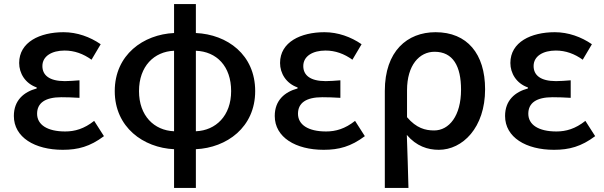

<svg xmlns="http://www.w3.org/2000/svg" viewBox="-20 -722 2962 942"><path d="M288 13C363 13 422 -3 490 -54L442 -129C393 -90 347 -77 300 -77C212 -77 162 -110 162 -164C162 -217 202 -245 281 -245C309 -245 338 -244 370 -242V-328C343 -326 320 -324 298 -324C222 -324 188 -353 188 -398C188 -447 235 -474 297 -474C345 -474 389 -458 429 -429L474 -505C422 -541 358 -564 292 -564C176 -564 74 -516 74 -413C74 -363 103 -313 160 -293V-288C97 -271 48 -230 48 -153C48 -48 151 13 288 13Z M941 -473C1043 -469 1114 -397 1114 -275C1114 -154 1039 -82 941 -78ZM834 -78C736 -82 662 -154 662 -275C662 -397 736 -469 834 -473ZM941 -702H834V-560C684 -553 543 -454 543 -275C543 -97 684 3 834 10V200H941V10C1092 3 1232 -97 1232 -275C1232 -454 1095 -553 941 -560Z M1568 13C1643 13 1702 -3 1770 -54L1722 -129C1673 -90 1627 -77 1580 -77C1492 -77 1442 -110 1442 -164C1442 -217 1482 -245 1561 -245C1589 -245 1618 -244 1650 -242V-328C1623 -326 1600 -324 1578 -324C1502 -324 1468 -353 1468 -398C1468 -447 1515 -474 1577 -474C1625 -474 1669 -458 1709 -429L1754 -505C1702 -541 1638 -564 1572 -564C1456 -564 1354 -516 1354 -413C1354 -363 1383 -313 1440 -293V-288C1377 -271 1328 -230 1328 -153C1328 -48 1431 13 1568 13Z M1868 200H1984C1982 108 1979 35 1976 -60C2023 -5 2078 13 2133 13C2249 13 2360 -95 2360 -284C2360 -458 2272 -564 2117 -564C1978 -564 1868 -471 1868 -276ZM2110 -82C2067 -82 2023 -93 1977 -147V-279C1977 -403 2038 -468 2112 -468C2203 -468 2242 -397 2242 -282C2242 -153 2183 -82 2110 -82Z M2698 13C2773 13 2832 -3 2900 -54L2852 -129C2803 -90 2757 -77 2710 -77C2622 -77 2572 -110 2572 -164C2572 -217 2612 -245 2691 -245C2719 -245 2748 -244 2780 -242V-328C2753 -326 2730 -324 2708 -324C2632 -324 2598 -353 2598 -398C2598 -447 2645 -474 2707 -474C2755 -474 2799 -458 2839 -429L2884 -505C2832 -541 2768 -564 2702 -564C2586 -564 2484 -516 2484 -413C2484 -363 2513 -313 2570 -293V-288C2507 -271 2458 -230 2458 -153C2458 -48 2561 13 2698 13Z"/></svg>

Font: Source Han Sans KR Medium
Style: Regular
Weight: 500
Designer: Ryoko NISHIZUKA (kana & ideographs); Paul D. Hunt (Latin, Greek & Cyrillic); Wenlong ZHANG (bopomofo); Sandoll Communica
Foundry: Adobe Systems Incorporated
Version: Version 1.001;PS 1.001;hotconv 1.0.78;makeotf.lib2.5.61930